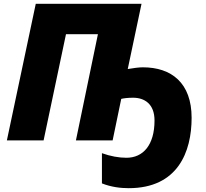

<svg xmlns="http://www.w3.org/2000/svg" viewBox="-20 -734 1075 1004"><path d="M653 250C910 250 982 60 982 -118C982 -300 877 -382 727 -382C706 -382 678 -378 648 -373L720 -714H167L16 0H208L325 -555H492L377 0H569L614 -217C627 -220 648 -223 676 -223C735 -223 788 -191 788 -104C788 25 728 91 641 91C602 91 557 83 513 67V225C561 244 610 250 653 250Z"/></svg>

Font: Noto Sans UI Black
Style: Italic
Weight: 900
Italic angle: -372°
Designer: Monotype Design Team
Foundry: Monotype Imaging Inc.
Version: Version 1.901